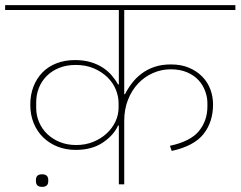

<svg xmlns="http://www.w3.org/2000/svg" viewBox="-40 -718 937 748"><path d="M423 -229H420Q403 -191 360.5 -162.5Q318 -134 255 -134Q217 -134 185 -146.5Q153 -159 129 -182Q105 -205 91.5 -237.5Q78 -270 78 -310Q78 -349 90.5 -381Q103 -413 125.5 -436Q148 -459 180.5 -471.5Q213 -484 252 -484Q286 -484 313 -476Q340 -468 360.5 -454.5Q381 -441 395.5 -424Q410 -407 420 -389H423V-679H-20V-698H877V-679H444V-351H447Q458 -373 474 -394Q490 -415 512 -431.5Q534 -448 562 -457.5Q590 -467 626 -467Q666 -467 696.5 -454Q727 -441 748 -419.5Q769 -398 779.5 -370Q790 -342 790 -311Q790 -243 753 -196Q716 -149 629 -130L622 -150Q702 -167 735 -207.5Q768 -248 768 -303V-317Q768 -339 759.5 -362.5Q751 -386 734 -405Q717 -424 689.5 -436Q662 -448 625 -448Q589 -448 556 -433.5Q523 -419 498 -392.5Q473 -366 458.5 -329Q444 -292 444 -247V0H423ZM257 -153Q293 -153 323.5 -165.5Q354 -178 376 -198.5Q398 -219 410 -245Q422 -271 422 -299V-316Q422 -343 411 -369.5Q400 -396 378.5 -417Q357 -438 326 -451.5Q295 -465 255 -465Q219 -465 190.5 -453.5Q162 -442 142 -422Q122 -402 111.5 -375.5Q101 -349 101 -319V-298Q101 -268 112.5 -241.5Q124 -215 144.5 -195.5Q165 -176 193.5 -164.5Q222 -153 257 -153ZM124 10Q100 10 100 -12V-17Q100 -39 124 -39Q148 -39 148 -17V-12Q148 10 124 10Z"/></svg>

Font: IBM Plex Sans Devanagari Thin
Style: Regular
Weight: 100
Designer: Mike Abbink, Paul van der Laan, Pieter van Rosmalen, Erin McLaughlin
Foundry: Bold Monday
Version: Version 1.1